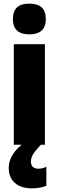

<svg xmlns="http://www.w3.org/2000/svg" viewBox="-20 -862 323 1056"><path d="M141 -842C83 -842 51 -817 51 -757C51 -698 85 -673 141 -673C198 -673 232 -698 232 -757C232 -817 200 -842 141 -842ZM150 28C150 0 163 -22 205 -66H227V-619H56V-66H99C45 -21 28 23 28 62C28 132 75 174 157 174C191 174 217 167 235 160V55C224 61 208 66 190 66C165 66 150 51 150 28Z"/></svg>

Font: Noto Sans Malayalam UI Condensed Black
Style: Regular
Weight: 900
Width: 3
Designer: Jelle Bosma - Monotype Design Team
Foundry: Monotype Imaging Inc.
Version: Version 2.104